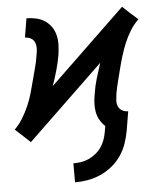

<svg xmlns="http://www.w3.org/2000/svg" viewBox="-57 -591 710 844"><g transform="rotate(-5 298.0 -168.5)"><path d="M240 207V123Q257 123 274 120.5Q291 118 307.5 110.5Q324 103 338.5 91.5Q353 80 363.5 65Q374 50 380 33.5Q386 17 389 0L394 -28Q380 -41 370.5 -57.5Q361 -74 357.5 -93Q354 -112 355 -132.5Q356 -153 360 -173Q365 -207 375 -240.5Q385 -274 396 -307L62 14L29 -17L-4 -47Q17 -68 32.5 -93.5Q48 -119 59.5 -145.5Q71 -172 79 -199.5Q87 -227 94 -255Q101 -283 108.5 -310Q116 -337 120 -365Q123 -379 123.5 -393.5Q124 -408 119 -420.5Q114 -433 102 -439.5Q90 -446 76 -446L90 -530Q111 -530 132 -525.5Q153 -521 170.5 -509.5Q188 -498 199.5 -481Q211 -464 216 -443.5Q221 -423 220 -401Q219 -379 216 -357Q210 -323 200.5 -289.5Q191 -256 179 -223L513 -544L546 -513L580 -483Q558 -462 542.5 -436.5Q527 -411 516 -384.5Q505 -358 496.5 -330.5Q488 -303 481 -275Q474 -247 467 -220Q460 -193 455 -165Q453 -151 452 -136.5Q451 -122 456.5 -109.5Q462 -97 473.5 -90.5Q485 -84 500 -84L486 0Q481 28 471.5 56Q462 84 445 109Q428 134 404 153.5Q380 173 352.5 185Q325 197 296.5 202Q268 207 240 207Z"/></g></svg>

Font: Iosevka Curly Slab MdEx
Style: Italic
Weight: 500
Width: 7
Italic angle: -9°
Monospace: yes
Designer: Belleve Invis
Foundry: Belleve Invis
Version: Version 11.0.0; ttfautohint (v1.8.3)